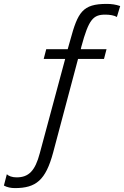

<svg xmlns="http://www.w3.org/2000/svg" viewBox="-93 -752 636 984"><path d="M131 -450H241L111 33C87 124 54 157 -8 157C-31 157 -49 150 -58 141L-73 199C-57 208 -36 212 -17 212C92 212 141 171 179 31L307 -450H440L453 -500H321L324 -513C362 -654 385 -677 447 -677C470 -677 493 -673 506 -665L523 -721C500 -729 478 -732 454 -732C330 -732 306 -690 267 -546L254 -500H144Z"/></svg>

Font: Perun Light
Style: Regular
Weight: 300
Foundry: Copyright (c) Stefan Peev, Context Ltd, 2016
Version: Version 1.089